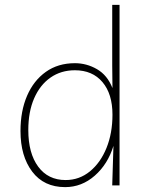

<svg xmlns="http://www.w3.org/2000/svg" viewBox="-20 -760 594 787"><path d="M470 -740V0H440L445 -162Q422 -87 368.5 -40Q315 7 247 7Q160 7 112 -56.5Q64 -120 64 -223Q64 -305 91 -367.5Q118 -430 168 -465.5Q218 -501 287 -501Q335 -501 377.5 -476.5Q420 -452 441 -399L440 -491V-740ZM287 -472Q230 -472 187 -442Q144 -412 120 -357Q96 -302 96 -227Q96 -132 136.5 -77Q177 -22 249 -22Q305 -22 348.5 -57.5Q392 -93 416.5 -153.5Q441 -214 441 -290Q441 -375 400 -423.5Q359 -472 287 -472Z"/></svg>

Font: Livvic Thin
Style: Regular
Weight: 250
Designer: Jacques Le Bailly, Baron von Fonthausen
Version: Version 1.001; ttfautohint (v1.8.2)